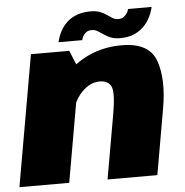

<svg xmlns="http://www.w3.org/2000/svg" viewBox="-66 -814 835 866"><g transform="rotate(-5 351.0 -381.0)"><path d="M-13 0H212.5L301 -505L264.5 -593H91ZM386 0H611.5L663.5 -297.5Q686.5 -428.5 656.2 -513Q626 -597.5 502 -597.5Q366.5 -597.5 268 -511.2Q169.5 -425 155 -341.5L257 -298Q269 -365 307 -404.2Q345 -443.5 388.5 -443.5Q427.5 -443.5 440.8 -415.8Q454 -388 437.5 -293ZM498.5 -630Q532.5 -630 557.2 -639.8Q582 -649.5 599.2 -665Q616.5 -680.5 627.2 -697.8Q638 -715 643.8 -731.2Q649.5 -747.5 652 -758H545Q544 -750.5 538 -740.5Q532 -730.5 522.2 -723.5Q512.5 -716.5 498.5 -716.5Q484 -716.5 472.5 -723.2Q461 -730 448.2 -739.2Q435.5 -748.5 418.5 -755.2Q401.5 -762 376 -762Q340.5 -762 314.8 -752.5Q289 -743 271.8 -727.8Q254.5 -712.5 243.8 -695.2Q233 -678 227.5 -662.2Q222 -646.5 219.5 -636H327Q328.5 -643.5 333.5 -653.2Q338.5 -663 348.2 -670.2Q358 -677.5 373.5 -677.5Q388 -677.5 400 -670.2Q412 -663 425 -653.8Q438 -644.5 455.5 -637.2Q473 -630 498.5 -630Z"/></g></svg>

Font: Anybody UltraCondensed Thin Black
Style: Italic
Weight: 900
Italic angle: -10°
Version: Version 1.111